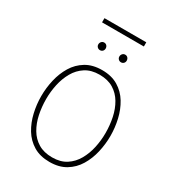

<svg xmlns="http://www.w3.org/2000/svg" viewBox="-239 -1164 1194 1312"><g transform="rotate(30 358.0 -507.5)"><path d="M358 12Q283 12 230.8 -19.8Q178.5 -51.5 146.5 -104.2Q114.5 -157 99.8 -221Q85 -285 85 -350Q85 -415 99.8 -479Q114.5 -543 146.5 -595.8Q178.5 -648.5 230.8 -680.2Q283 -712 358 -712Q433 -712 485.2 -680.2Q537.5 -648.5 569.5 -595.8Q601.5 -543 616.2 -479Q631 -415 631 -350Q631 -285 616.2 -221Q601.5 -157 569.5 -104.2Q537.5 -51.5 485.2 -19.8Q433 12 358 12ZM358 -24Q423.5 -24 468.2 -53Q513 -82 540.2 -130Q567.5 -178 579.8 -235.5Q592 -293 592 -350Q592 -412.5 579.8 -470.8Q567.5 -529 540.2 -575.2Q513 -621.5 468.2 -648.8Q423.5 -676 358 -676Q293 -676 248 -647Q203 -618 175.8 -570Q148.5 -522 136.2 -464.5Q124 -407 124 -350Q124 -288 136.2 -229.5Q148.5 -171 175.8 -124.8Q203 -78.5 248 -51.2Q293 -24 358 -24ZM441 -822Q429 -822 420.5 -830.5Q412 -839 412 -851Q412 -864 420.5 -873Q429 -882 441 -882Q454 -882 462 -873Q470 -864 470 -851Q470 -839 462 -830.5Q454 -822 441 -822ZM275 -822Q263 -822 254.5 -830.5Q246 -839 246 -851Q246 -864 254.5 -873Q263 -882 275 -882Q288 -882 296 -873Q304 -864 304 -851Q304 -839 296 -830.5Q288 -822 275 -822ZM193 -994V-1027H523V-994Z"/></g></svg>

Font: Overpass Thin
Style: Regular
Weight: 250
Designer: Delve Withrington, Dave Bailey, Thomas Jockin
Foundry: Delve Fonts LLC
Version: Version 4.000